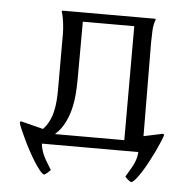

<svg xmlns="http://www.w3.org/2000/svg" viewBox="-43 -461 571 599"><g transform="rotate(5 242.5 -161.5)"><path d="M101.1 0Q102.5 11.7 105.7 22Q108.9 32.2 113.8 41.7Q118.7 51.3 124.5 60.5Q130.4 69.8 136.2 79.6Q131.8 84.5 127 88.6Q122.1 92.8 116.2 95.7Q110.4 93.8 102.1 83.5Q93.8 73.2 84.2 58.1Q74.7 43 65.2 25.4Q55.7 7.8 47.9 -8.8Q40 -25.4 34.2 -38.8Q28.3 -52.2 26.9 -59.1L27.8 -62.5L30.8 -63.5L100.6 -45.9Q112.3 -58.1 119.6 -73.2Q127 -88.4 130.6 -105Q134.3 -121.6 135.5 -138.9Q136.7 -156.2 136.7 -172.4V-344.7Q136.7 -352.1 136.2 -361.1Q135.7 -370.1 134.5 -379.6Q133.3 -389.2 131.6 -398.2Q129.9 -407.2 127.4 -414.1V-417L128.9 -418.9H418.9L420.4 -418H420.9V-415Q415 -400.9 414.1 -380.6Q413.1 -360.4 413.1 -344.7L415 -50.8L474.6 -63.5L477.5 -62.5L478.5 -59.1Q476.6 -52.2 470.9 -38.6Q465.3 -24.9 457.5 -8.5Q449.7 7.8 440.2 25.6Q430.7 43.5 421.4 58.3Q412.1 73.2 403.6 83.5Q395 93.8 389.2 95.7Q383.3 92.8 378.4 88.6Q373.5 84.5 369.6 79.6Q375.5 69.3 381.1 60.3Q386.7 51.3 391.4 42Q396 32.7 399.2 22.7Q402.3 12.7 403.3 0ZM195.3 -390.1Q195.3 -344.7 195.1 -299.8Q194.8 -254.9 194.8 -209.5Q194.8 -186.5 192.9 -162.4Q190.9 -138.2 185.1 -114.7Q179.2 -91.3 168.2 -70.3Q157.2 -49.3 139.2 -33.2H356.4V-390.1Z"/></g></svg>

Font: CAT Linz
Style: Regular
Weight: 400
Designer: Peter Wiegel
Foundry: Peter Wiegel
Version: Version 1.08